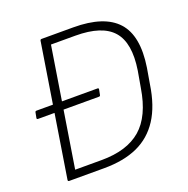

<svg xmlns="http://www.w3.org/2000/svg" viewBox="-119 -767 861 880"><g transform="rotate(-20 311.5 -327.5)"><path d="M35 -316Q28 -316 29 -322L34 -348Q35 -354 41 -354H121H338Q345 -354 344 -348L339 -322Q338 -316 332 -316ZM72 0Q65 0 66 -7L168 -648Q169 -655 175 -655H330Q480 -655 543.5 -585Q607 -515 584 -366L571 -290Q556 -189 514.5 -125Q473 -61 405.5 -30.5Q338 0 242 0ZM115 -39H244Q368 -39 436.5 -98Q505 -157 526 -288L540 -368Q560 -497 508 -556.5Q456 -616 326 -616H207Z"/></g></svg>

Font: Sofia Sans ExtraLight
Style: Italic
Weight: 250
Italic angle: -9°
Version: Version 4.100-B